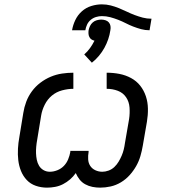

<svg xmlns="http://www.w3.org/2000/svg" viewBox="-20 -854 790 882"><path d="M196 8Q169 8 144.5 -0.5Q120 -9 103 -27Q86 -45 76.5 -68.5Q67 -92 64 -118Q61 -144 62.5 -171Q64 -198 69 -225L87 -335Q91 -361 100.5 -386.5Q110 -412 126.5 -434.5Q143 -457 165.5 -474Q188 -491 213 -501.5Q238 -512 264.5 -516Q291 -520 317 -520V-446Q292 -446 265.5 -439Q239 -432 218.5 -415Q198 -398 185.5 -373Q173 -348 169 -323L151 -213Q148 -197 146.5 -181Q145 -165 145.5 -150Q146 -135 149 -120Q152 -105 159.5 -92.5Q167 -80 180 -72.5Q193 -65 209 -65Q226 -65 243.5 -72Q261 -79 273.5 -92Q286 -105 293 -122Q300 -139 303 -156V-161H387V-156Q384 -139 385 -122Q386 -105 394.5 -92Q403 -79 418 -72Q433 -65 450 -65Q464 -65 479 -70.5Q494 -76 505.5 -87Q517 -98 525 -111.5Q533 -125 539 -139Q545 -153 548.5 -167.5Q552 -182 554 -197L573 -307Q577 -334 575 -360.5Q573 -387 559 -407.5Q545 -428 521 -437Q497 -446 470 -446V-520Q500 -520 528.5 -514.5Q557 -509 582 -495.5Q607 -482 624 -460.5Q641 -439 650 -412Q659 -385 659.5 -355Q660 -325 655 -295L636 -185Q632 -161 625 -137Q618 -113 605.5 -91Q593 -69 575.5 -49.5Q558 -30 535.5 -16.5Q513 -3 488.5 2.5Q464 8 440 8Q422 8 404.5 4.5Q387 1 371.5 -7.5Q356 -16 345.5 -29.5Q335 -43 328 -59Q317 -43 302 -30Q287 -17 269.5 -8Q252 1 233 4.5Q214 8 196 8ZM311 -715Q315 -739 326 -762Q337 -785 356 -802Q375 -819 399.5 -826.5Q424 -834 448 -834Q469 -834 488.5 -829Q508 -824 526.5 -816.5Q545 -809 562.5 -800.5Q580 -792 598.5 -785Q617 -778 636 -773Q655 -768 676 -768L667 -715Q647 -715 628.5 -720Q610 -725 592 -732Q574 -739 557.5 -747.5Q541 -756 523 -763Q505 -770 486.5 -775Q468 -780 448 -780Q435 -780 421.5 -776Q408 -772 397 -763Q386 -754 380 -741Q374 -728 372 -715ZM402 -566 367 -604Q382 -617 393.5 -633Q405 -649 414 -667Q406 -669 400 -673Q394 -677 390.5 -684Q387 -691 386.5 -699Q386 -707 387 -715Q389 -725 393.5 -734.5Q398 -744 406 -751Q414 -758 424.5 -761Q435 -764 445 -764Q455 -764 464.5 -761Q474 -758 480 -751Q486 -744 487.5 -734.5Q489 -725 487 -715Q484 -694 477 -673.5Q470 -653 459.5 -634Q449 -615 434.5 -597.5Q420 -580 402 -566Z"/></svg>

Font: Iosevka Aile
Style: Italic
Weight: 400
Italic angle: -9°
Designer: Belleve Invis
Foundry: Belleve Invis
Version: Version 28.0.1; ttfautohint (v1.8.4)